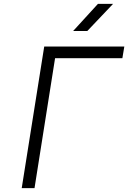

<svg xmlns="http://www.w3.org/2000/svg" viewBox="-20 -970 661 990"><path d="M357 -810H430L563 -950H485ZM92 0H158L264 -670H611L621 -730H208Z"/></svg>

Font: JetBrains Mono ExtraLight
Style: Italic
Weight: 240
Italic angle: -9°
Monospace: yes
Designer: Philipp Nurullin, Konstantin Bulenkov
Foundry: JetBrains
Version: Version 2.305